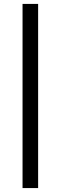

<svg xmlns="http://www.w3.org/2000/svg" viewBox="-20 -749 310 981"><path d="M95.2 -729H174.8V211.9H95.2Z"/></svg>

Font: Miedinger*
Style: Bold
Weight: 700
Version: Version 001.000